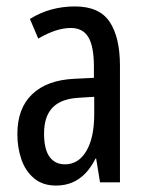

<svg xmlns="http://www.w3.org/2000/svg" viewBox="-20 -567 456 597"><path d="M213 -547Q289 -547 321 -499Q353 -451 353 -362V0H291L279 -74H277Q263 -46 245 -27.5Q227 -9 204.5 0.5Q182 10 154 10Q113 10 86 -12.5Q59 -35 46.5 -71.5Q34 -108 34 -150Q34 -230 80 -274Q126 -318 211 -322L272 -325V-360Q272 -422 255 -451Q238 -480 200 -480Q178 -480 153 -472Q128 -464 99 -447L73 -508Q105 -528 140 -537.5Q175 -547 213 -547ZM225 -263Q170 -260 143.5 -232.5Q117 -205 117 -152Q117 -103 134 -79.5Q151 -56 182 -56Q224 -56 248.5 -97.5Q273 -139 273 -212V-266Z"/></svg>

Font: Noto Sans Thai ExtraCondensed
Style: Regular
Weight: 400
Width: 2
Designer: Monotype Design Team
Foundry: Monotype Imaging Inc.
Version: Version 2.002